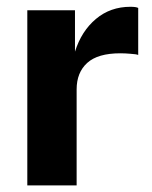

<svg xmlns="http://www.w3.org/2000/svg" viewBox="-20 -560 460 580"><path d="M62.5 -529H206.5V-404Q226 -466 269.8 -502.8Q313.5 -539.5 374 -539.5Q391 -539.5 397.5 -536V-394Q391.5 -396.5 374.5 -397.5Q358 -399 343.5 -399Q275.5 -399 243.5 -370Q211.5 -341 211.5 -290V0H62.5Z"/></svg>

Font: 1883 Sans
Style: Bold
Weight: 700
Designer: 1883 Sans project is a fork of Public Sans.
Version: Version 1.009